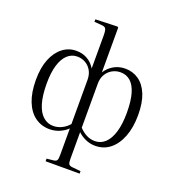

<svg xmlns="http://www.w3.org/2000/svg" viewBox="-169 -896 1137 1246"><g transform="rotate(20 399.0 -272.5)"><path d="M288 218V200L335 195Q353 193 358 183.5Q363 174 363 148V-36Q341 -14 308.5 0Q276 14 240 14Q183 14 139.5 -17.5Q96 -49 72 -110Q48 -171 48 -257Q48 -342 72 -401Q96 -460 137.5 -492Q179 -524 232 -524Q276 -524 309.5 -504Q343 -484 363 -450V-678Q363 -713 356 -724.5Q349 -736 325 -737L276 -741L277 -758L427 -763L434 -758V-449Q455 -483 490.5 -503.5Q526 -524 570 -524Q622 -524 663 -495.5Q704 -467 727 -410.5Q750 -354 750 -269Q750 -183 725.5 -119.5Q701 -56 657.5 -21Q614 14 555 14Q520 14 488.5 0Q457 -14 434 -36V150Q434 174 439.5 183.5Q445 193 463 195L523 201V218ZM255 -14Q286 -14 314 -28Q342 -42 363 -66V-371Q363 -409 347 -436Q331 -463 305.5 -477Q280 -491 250 -491Q211 -491 182 -464Q153 -437 137.5 -385.5Q122 -334 122 -259Q122 -176 138.5 -121.5Q155 -67 185.5 -40.5Q216 -14 255 -14ZM542 -14Q583 -14 613 -42Q643 -70 659.5 -124.5Q676 -179 676 -258Q676 -338 661 -389.5Q646 -441 617.5 -466Q589 -491 549 -491Q519 -491 493 -477Q467 -463 450.5 -436Q434 -409 434 -371V-67Q456 -43 483.5 -28.5Q511 -14 542 -14Z"/></g></svg>

Font: Literata 60pt Light
Style: Regular
Weight: 300
Designer: Latin by Veronika Burian and Jose Scaglione. Greek by Irene Vlachou. Cyrillic by Vera Evstafieva.
Foundry: TypeTogether
Version: Version 3.103;gftools[0.9.29]